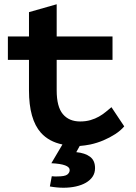

<svg xmlns="http://www.w3.org/2000/svg" viewBox="-20 -671 640 901"><path d="M116 -390H17V-500H116V-614L246 -651V-500H508V-390H246V-247Q246 -170 275 -135.5Q304 -101 356 -101Q383 -101 405 -107.5Q427 -114 444.5 -124Q462 -134 476.5 -146Q491 -158 503 -168L563 -78Q546 -58 520.5 -41.5Q495 -25 465.5 -12.5Q436 0 404 7Q379 12 354 14L338 43Q379 47 402.5 64.5Q426 82 426 118Q426 141 414.5 158Q403 175 383 186.5Q363 198 336 204Q309 210 278 210Q247 210 214 204L223 156Q230 157 236 157H247Q285 157 296 148Q307 139 307 127Q307 99 221 95L273 7Q210 -6 172 -48Q116 -111 116 -247Z"/></svg>

Font: PT Mono
Style: Bold
Weight: 700
Monospace: yes
Designer: A.Korolkova, I.Chaeva
Foundry: ParaType Ltd
Version: Version 1.000 OFL